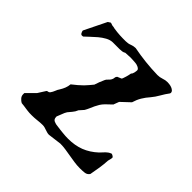

<svg xmlns="http://www.w3.org/2000/svg" viewBox="-123 -579 710 710"><g transform="rotate(45 231.5 -224.5)"><path d="M210.4 0Q205.1 0 200 -1.5Q194.8 -2.9 189.9 -4.6Q185.1 -6.3 179.9 -7.8Q174.8 -9.3 168.9 -9.3Q156.2 -9.3 142.8 -7.6Q129.4 -5.9 114.7 -5.9Q107.9 -5.9 102.5 -6.1Q97.2 -6.3 92 -7.1Q86.9 -7.8 81.5 -8.5Q76.2 -9.3 69.3 -10.3L56.6 -11.7Q49.8 -15.1 43.5 -22.2Q37.1 -29.3 37.1 -38.1V-44.9L70.8 -78.6L87.9 -105.5Q89.8 -108.9 91.6 -109.6Q93.3 -110.4 94.7 -110.4Q96.2 -110.4 98.1 -111.1Q100.1 -111.8 103 -114.7Q108.9 -123 112.1 -131.6Q115.2 -140.1 120.1 -147Q126.5 -157.2 130.4 -167.2Q134.3 -177.2 135.3 -188.5Q146.5 -197.3 156 -205.3Q165.5 -213.4 173.3 -221.2Q180.7 -229 186.8 -236.3Q192.9 -243.7 198.2 -250Q204.6 -270.5 212.9 -288.1Q214.8 -293.5 220.7 -298.6Q226.6 -303.7 229.5 -309.1Q232.9 -314.9 232.9 -320.1Q232.9 -325.2 237.3 -330.1L253.4 -336.9Q254.9 -337.9 256.6 -343Q258.3 -348.1 260.3 -354.2Q262.2 -360.4 263.4 -366.5Q264.6 -372.6 265.1 -375Q269.5 -378.4 271.2 -386.7Q272.9 -395 272.9 -399.4Q272.9 -402.8 270 -405.5Q267.1 -408.2 262.9 -410.2Q258.8 -412.1 254.6 -413.1Q250.5 -414.1 247.6 -414.1Q240.7 -414.6 234.1 -415Q227.5 -415.5 222.2 -415.5L195.8 -414.1Q190.4 -410.6 184.3 -409.7Q178.2 -408.7 171.4 -408.7H135.3Q122.1 -408.2 108.9 -400.9Q95.7 -393.6 83.7 -383.5Q71.8 -373.5 61.3 -363.3Q50.8 -353 43 -346.2L37.1 -345.7Q32.7 -345.7 29.8 -351.1Q26.9 -356.4 26.4 -361.3L69.3 -448.7Q69.8 -449.7 72.5 -450.9Q75.2 -452.1 77.6 -454.6H82Q87.4 -452.6 89.6 -451.9Q91.8 -451.2 93.5 -451.2Q95.2 -451.2 97.4 -450.9Q99.6 -450.7 104.5 -449.2Q113.8 -447.8 121.6 -447Q129.4 -446.3 136.7 -445.8Q144 -445.3 151.4 -445.3Q158.7 -445.3 167 -445.3Q179.2 -445.3 189.7 -449.5Q200.2 -453.6 210.9 -453.6Q273.4 -441.4 337.9 -439.9Q350.1 -439.9 361.1 -443.8Q372.1 -447.8 383.3 -447.8Q387.2 -447.8 393.3 -447Q399.4 -446.3 405.3 -444.1Q411.1 -441.9 415.5 -438Q419.9 -434.1 419.9 -428.2L418.9 -424.8Q408.2 -410.6 398.7 -393.8Q389.2 -377 378.4 -364.3Q365.7 -350.1 356.9 -335.2Q348.1 -320.3 342.8 -302.2L308.1 -269.5L299.8 -247.6L277.8 -226.6Q269.5 -218.3 264.4 -210Q259.3 -201.7 255.4 -193.4Q251.5 -185.1 247.8 -176.3Q244.1 -167.5 238.8 -158.2L223.6 -141.1Q219.2 -129.9 211.9 -121.6Q204.6 -113.3 199.2 -106.4Q193.8 -97.7 190.7 -88.4Q187.5 -79.1 183.1 -69.3Q182.6 -68.4 182.6 -67.9V-65.9Q182.6 -53.7 191.9 -49.6Q201.2 -45.4 211.9 -44.9Q218.3 -43.9 226.1 -43Q233.9 -42 241.7 -41.3Q249.5 -40.5 257.1 -40Q264.6 -39.6 271 -39.6Q306.2 -39.6 334.5 -50.5Q362.8 -61.5 387.7 -84.5Q393.6 -90.3 397.2 -94.5Q400.9 -98.6 404.3 -102.1Q407.7 -105.5 412.1 -108.6Q416.5 -111.8 423.8 -114.7Q426.3 -114.7 431.2 -111.8Q436 -108.9 436.5 -106.4Q436.5 -102.5 435.1 -96.7Q433.6 -90.8 432.6 -86.9Q431.6 -67.4 428.5 -46.9Q425.3 -26.4 421.4 -5.9Q415 3.9 403.8 5.4Q392.6 6.8 378.4 6.8Q363.8 6.8 349.1 4.6Q334.5 2.4 320.3 0Q306.2 -2.4 292 -4.6Q277.8 -6.8 263.7 -6.8Z"/></g></svg>

Font: IM FELL English
Style: Regular
Weight: 400
Designer: Igino Marini
Foundry: Igino Marini
Version: 3.00